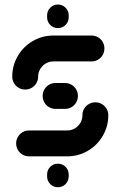

<svg xmlns="http://www.w3.org/2000/svg" viewBox="-20 -671 517 824"><path d="M228.5 132.6Q209.3 132.6 195.7 119.1Q182.2 105.6 182.2 86.3V77.8Q182.2 58.5 195.7 45Q209.3 31.5 228.5 31.5Q247.8 31.5 261.3 45Q274.8 58.5 274.8 77.8V86.3Q274.8 105.6 261.3 119.1Q247.8 132.6 228.5 132.6ZM389.3 -231.9Q404.4 -231.9 417.2 -224.4Q430 -217 437.4 -204.3Q444.8 -191.5 444.8 -176.3Q444.8 -128.5 421.1 -88Q397.4 -47.4 356.9 -23.7Q316.3 0 268.1 0H104.8Q89.6 0 76.9 -7.4Q64.1 -14.8 56.7 -27.6Q49.3 -40.4 49.3 -55.6Q49.3 -70.7 56.7 -83.5Q64.1 -96.3 76.9 -103.7Q89.6 -111.1 104.8 -111.1H268.1Q285.9 -111.1 300.9 -119.8Q315.9 -128.5 324.8 -143.5Q333.7 -158.5 333.7 -176.3Q333.7 -191.5 341.1 -204.3Q348.5 -217 361.3 -224.4Q374.1 -231.9 389.3 -231.9ZM314.4 -259.3Q314.4 -244.1 307 -231.3Q299.6 -218.5 286.9 -211.1Q274.1 -203.7 258.9 -203.7H218.5Q203.3 -203.7 190.6 -211.1Q177.8 -218.5 170.4 -231.3Q163 -244.1 163 -259.3Q163 -274.4 170.4 -287.2Q177.8 -300 190.6 -307.4Q203.3 -314.8 218.5 -314.8H258.9Q274.1 -314.8 286.9 -307.4Q299.6 -300 307 -287.2Q314.4 -274.4 314.4 -259.3ZM88.1 -286.7Q73 -286.7 60.2 -294.1Q47.4 -301.5 40 -314.3Q32.6 -327 32.6 -342.2Q32.6 -390 56.3 -430.6Q80 -471.1 120.6 -494.8Q161.1 -518.5 209.3 -518.5H372.6Q387.8 -518.5 400.6 -511.1Q413.3 -503.7 420.7 -490.9Q428.1 -478.1 428.1 -463Q428.1 -447.8 420.7 -435Q413.3 -422.2 400.6 -414.8Q387.8 -407.4 372.6 -407.4H209.3Q191.5 -407.4 176.5 -398.7Q161.5 -390 152.6 -375Q143.7 -360 143.7 -342.2Q143.7 -327 136.3 -314.3Q128.9 -301.5 116.1 -294.1Q103.3 -286.7 88.1 -286.7ZM228.5 -550.4Q209.3 -550.4 195.7 -563.9Q182.2 -577.4 182.2 -596.7V-605.2Q182.2 -624.4 195.7 -638Q209.3 -651.5 228.5 -651.5Q247.8 -651.5 261.3 -638Q274.8 -624.4 274.8 -605.2V-596.7Q274.8 -577.4 261.3 -563.9Q247.8 -550.4 228.5 -550.4Z"/></svg>

Font: 26F Galaxy Sans
Style: Regular
Weight: 400
Designer: C₂₉H₂₅N₃O₅
Version: Version 1.100;FEAKit 1.0